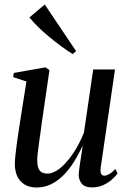

<svg xmlns="http://www.w3.org/2000/svg" viewBox="-20 -823 569 854"><path d="M143.5 11Q112.5 11 90.8 -1.5Q69 -14 57.5 -37.5Q46 -61 46 -94.5Q46 -107.5 48.5 -132.2Q51 -157 55 -185.8Q59 -214.5 62.8 -239.2Q66.5 -264 68.5 -276.5L97.5 -460.5L38.5 -480L41.5 -498.5L182.5 -523.5L200 -511L166 -277.5Q164 -260.5 160.5 -236.5Q157 -212.5 153.5 -187.5Q150 -162.5 147.8 -141.8Q145.5 -121 145.5 -110.5Q145.5 -90 150.2 -76.5Q155 -63 165 -57Q175 -51 191 -51Q218 -51 247.8 -75.2Q277.5 -99.5 305.2 -140.8Q333 -182 353.5 -233.5L394.5 -514H491.5L428 -78.5Q425.5 -61.5 429.2 -51.5Q433 -41.5 444 -41.5Q453.5 -41.5 466.2 -48.8Q479 -56 492.5 -71.5L503 -52Q493.5 -38 476.8 -23.5Q460 -9 438 0.8Q416 10.5 390 10.5Q355.5 10.5 342.5 -7.5Q329.5 -25.5 330 -48Q330 -52 331.8 -66.2Q333.5 -80.5 336.5 -99.8Q339.5 -119 342.5 -138.5Q345.5 -158 347.5 -172H346Q329 -135 308 -101.8Q287 -68.5 261.8 -43.2Q236.5 -18 207 -3.5Q177.5 11 143.5 11ZM303 -582.5Q278 -598.5 251 -618.2Q224 -638 198 -659.8Q172 -681.5 149.5 -703.2Q127 -725 111 -745.5L179 -803L318.5 -595.5Z"/></svg>

Font: Merriweather 120pt
Style: Italic
Weight: 400
Italic angle: -7.8°
Version: Version 2.101